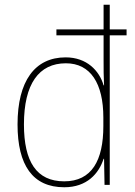

<svg xmlns="http://www.w3.org/2000/svg" viewBox="-20 -780 568 810"><path d="M251 10C347 10 397 -48 417 -110H419L421 0H443V-631H514V-656H443V-760H417V-656H218V-631H417V-526C417 -491 417 -457 419 -420H417C399 -482 346 -538 257 -538C127 -538 54 -438 54 -255C54 -83 118 10 251 10ZM251 -15C134 -15 81 -98 81 -255C81 -426 144 -513 258 -513C362 -513 416 -428 416 -284V-248C416 -103 367 -15 251 -15Z"/></svg>

Font: Noto Sans Gurmukhi SemiCondensed Thin
Style: Regular
Weight: 100
Width: 4
Designer: Jelle Bosma - Monotype Design Team
Foundry: Monotype Imaging Inc.
Version: Version 2.004